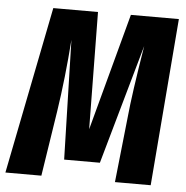

<svg xmlns="http://www.w3.org/2000/svg" viewBox="-60 -742 768 792"><g transform="rotate(5 324.5 -346.5)"><path d="M648.9 -692.9 592.8 0H444.8L474.1 -272.9Q482.9 -366.7 516.1 -569.8L376 -74.2H228L214.8 -568.8Q203.1 -408.7 182.1 -271L140.1 0H-8.8L128.9 -692.9H314L319.8 -208L450.2 -692.9Z"/></g></svg>

Font: Fira Sans Compressed
Style: Bold Italic
Weight: 700
Width: 3
Italic angle: -8°
Designer: Carrois Corporate & Edenspiekermann AG
Foundry: Carrois Corporate GbR & Edenspiekermann AG
Version: Version 4.203;PS 004.203;hotconv 1.0.88;makeotf.lib2.5.64775